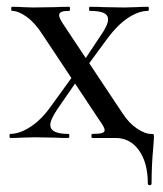

<svg xmlns="http://www.w3.org/2000/svg" viewBox="-20 -406 479 565"><path d="M10 -12Q38 -12 70 -33Q102 -54 129 -92L205 -197L218 -185L149 -85Q128 -54 128 -38Q128 -12 181 -12Q184 -12 184 -6Q184 0 181 0Q154 0 141 -1L81 -2L44 -1Q33 0 10 0Q8 0 8 -6Q8 -12 10 -12ZM211 -203 276 -301Q298 -332 298 -349Q298 -362 285 -368Q272 -374 244 -374Q242 -374 242 -380Q242 -386 244 -386Q271 -386 285 -385L345 -384L382 -385Q393 -386 416 -386Q418 -386 418 -380Q418 -374 416 -374Q388 -374 357 -353.5Q326 -333 297 -294L222 -192ZM252 -12Q272 -12 280 -14.5Q288 -17 288 -23Q288 -31 272 -53L106 -303Q83 -339 58.5 -356.5Q34 -374 15 -374Q13 -374 13 -380Q13 -386 15 -386Q36 -386 46 -385L77 -384L144 -385Q158 -386 184 -386Q186 -386 186 -380Q186 -374 184 -374Q168 -374 161 -371Q154 -368 154 -361Q154 -353 166 -335L341 -72Q360 -43 383.5 -27.5Q407 -12 423 -12Q431 -12 432 -10.5Q433 -9 433 0Q433 6 431 28Q426 81 426 134Q426 139 420.5 139Q415 139 415 134Q415 73 389 36.5Q363 0 320 0H252Q249 0 249 -6Q249 -12 252 -12Z"/></svg>

Font: Cormorant Infant Medium
Style: Regular
Weight: 500
Designer: Christian Thalmann (Catharsis Fonts)
Foundry: Catharsis Fonts
Version: Version 4.000